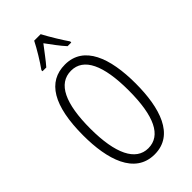

<svg xmlns="http://www.w3.org/2000/svg" viewBox="-289 -1023 1109 1109"><g transform="rotate(-45 265.5 -468.5)"><path d="M292 -947H239C217 -903 177 -837 148 -797V-788H179C204 -816 238 -863 266 -899C294 -861 325 -818 353 -788H383V-797C361 -828 316 -901 292 -947ZM479 -358C479 -567 421 -724 267 -724C126 -724 52 -603 52 -359C52 -165 104 10 267 10C427 10 479 -159 479 -358ZM109 -358C109 -562 160 -674 267 -674C370 -674 422 -564 422 -358C422 -149 370 -41 266 -41C164 -41 109 -154 109 -358Z"/></g></svg>

Font: Noto Sans Myanmar UI ExtraCondensed Light
Style: Regular
Weight: 300
Width: 2
Designer: Monotype Design Team
Foundry: Monotype Imaging Inc.
Version: Version 2.103